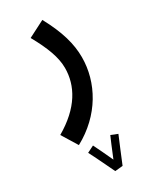

<svg xmlns="http://www.w3.org/2000/svg" viewBox="-229 -408 718 882"><g transform="rotate(-30 130.0 32.5)"><path d="M20 230C161 154 234 20 234 -113C234 -183 214 -256 162 -352L74 -307C119 -226 142 -165 142 -109C142 -16 93 75 -31 147ZM105 417 146 413C158 382 195 296 203 276L168 262C163 273 140 327 124 367C109 335 85 283 75 264L39 282C56 314 91 388 105 417Z"/></g></svg>

Font: Noto Sans Arabic ExtCond Med
Style: Regular
Weight: 500
Width: 2
Designer: Monotype Design Team, Nadine Chahine, Nizar Qandah and Khaled Hosny
Foundry: Monotype Imaging Inc.
Version: Version 2.012